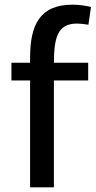

<svg xmlns="http://www.w3.org/2000/svg" viewBox="-20 -799 410 823"><path d="M29 -454V-530H109V-552C109 -691 150 -779 291 -779C320 -779 351 -774 370 -769L359 -693C340 -696 324 -698 310 -698C224 -698 212 -633 211 -530H358V-454H211V4H109V-454Z"/></svg>

Font: Repo Medium
Style: Regular
Weight: 500
Designer: Stefan Peev
Foundry: Context Ltd
Version: Version 1.502